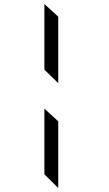

<svg xmlns="http://www.w3.org/2000/svg" viewBox="-20 -751 542 956"><path d="M201 -404V-731L270 -668V-337ZM201 -210 270 -147V185L201 117Z"/></svg>

Font: Vampiro One
Style: Regular
Weight: 400
Designer: Riccardo De Franceschi
Foundry: Sorkin Type Co.
Version: Version 1.002